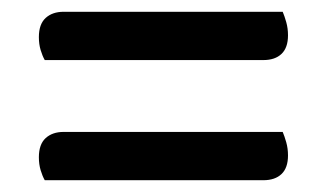

<svg xmlns="http://www.w3.org/2000/svg" viewBox="-20 -458 556 326"><path d="M427 -356H56Q52 -363 49 -373Q46 -383 46 -395Q46 -417 57.5 -427.5Q69 -438 88 -438H460Q463 -431 466 -420.5Q469 -410 469 -398Q469 -377 458 -366.5Q447 -356 427 -356ZM427 -152H56Q52 -159 49 -169Q46 -179 46 -191Q46 -213 57.5 -223.5Q69 -234 88 -234H460Q463 -227 466 -216.5Q469 -206 469 -194Q469 -173 458 -162.5Q447 -152 427 -152Z"/></svg>

Font: Baloo Bhaijaan 2 Medium
Style: Regular
Weight: 500
Designer: Sanskriti Dholi, Noopur Datye and Ek Type
Foundry: Ek Type
Version: Version 1.701